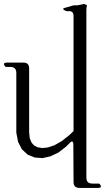

<svg xmlns="http://www.w3.org/2000/svg" viewBox="-27 -796 547 950"><path d="M335.9 -79.1Q335.9 -108.4 316.4 -86.9L299.8 -70.3L261.7 -41L222.7 -22.5L183.6 -13.7L145.5 -16.6L110.4 -30.3L81.1 -57.6L62.5 -93.8L53.7 -139.6V-435.5Q53.7 -464.8 24.4 -464.8H1Q-19.5 -486.3 9.8 -486.3H88.9Q117.2 -486.3 117.2 -457V-141.6L120.1 -112.3L128.9 -90.8L141.6 -76.2L159.2 -67.4L181.6 -63.5L210 -66.4L242.2 -77.1L278.3 -97.7L315.4 -127L336.9 -147.5V-715.8Q336.9 -745.1 308.6 -740.2L297.9 -742.2Q272.5 -753.9 299.8 -758.8L336.9 -769.5H354.5L388.7 -776.4L403.3 -770.5Q400.4 -757.8 400.4 -745.1V83Q400.4 112.3 429.7 112.3H463.9Q484.4 133.8 456.1 133.8H366.2Q336.9 133.8 336.9 104.5Z"/></svg>

Font: B2 Hana
Style: Regular
Weight: 500
Version: 2020-08-05; (max)